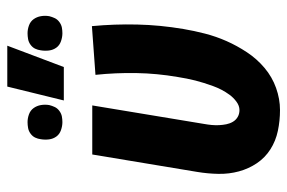

<svg xmlns="http://www.w3.org/2000/svg" viewBox="-154 -646 807 540"><g transform="rotate(-90 250.0 -375.5)"><path d="M211 8Q181 8 152.5 2Q124 -4 100.5 -19Q77 -34 61.5 -57Q46 -80 38.5 -107.5Q31 -135 31.5 -165Q32 -195 37 -225L86 -520H224L172 -206Q170 -195 169 -184.5Q168 -174 168.5 -163.5Q169 -153 171 -143Q173 -133 178 -124.5Q183 -116 191.5 -111Q200 -106 211 -106Q223 -106 234.5 -114.5Q246 -123 254 -134Q262 -145 268 -156.5Q274 -168 278.5 -180.5Q283 -193 287 -205.5Q291 -218 294 -230Q297 -242 299.5 -254.5Q302 -267 304 -280Q314 -338 315 -396Q316 -454 310 -511L447 -521Q453 -458 451.5 -393.5Q450 -329 439 -264Q434 -234 426 -203Q418 -172 405 -142.5Q392 -113 373.5 -85Q355 -57 329.5 -35.5Q304 -14 273 -3Q242 8 211 8ZM427 -604Q416 -604 404.5 -608Q393 -612 386.5 -621Q380 -630 378.5 -641.5Q377 -653 379 -665Q380 -673 383.5 -680.5Q387 -688 394.5 -693.5Q402 -699 410.5 -700.5Q419 -702 427 -702Q438 -702 449 -698Q460 -694 466.5 -685Q473 -676 475 -664.5Q477 -653 475 -641Q473 -633 469.5 -625.5Q466 -618 458.5 -612.5Q451 -607 443 -605.5Q435 -604 427 -604ZM177 -604Q166 -604 154.5 -608Q143 -612 136.5 -621Q130 -630 128.5 -641.5Q127 -653 129 -665Q130 -673 133.5 -680.5Q137 -688 144.5 -693.5Q152 -699 160.5 -700.5Q169 -702 177 -702Q188 -702 199 -698Q210 -694 216.5 -685Q223 -676 225 -664.5Q227 -653 225 -641Q223 -633 219.5 -625.5Q216 -618 208.5 -612.5Q201 -607 193 -605.5Q185 -604 177 -604ZM238 -600 277 -759H392L332 -600Z"/></g></svg>

Font: Iosevka Term Curly Hv Obl
Style: Regular
Weight: 900
Italic angle: -9°
Designer: Belleve Invis
Foundry: Belleve Invis
Version: Version 32.3.0